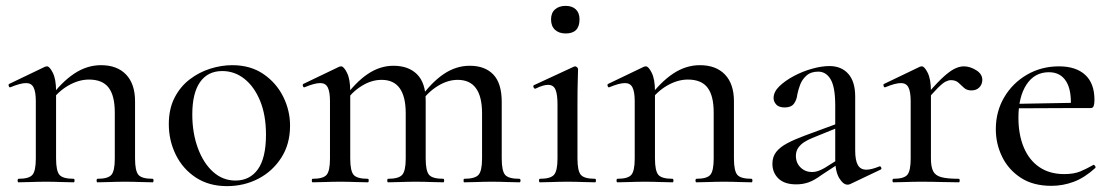

<svg xmlns="http://www.w3.org/2000/svg" viewBox="-20 -621 3788 654"><path d="M312 0Q309 0 309 -6Q309 -12 312 -12Q348 -12 359.5 -25.5Q371 -39 371 -81V-238Q371 -295 350 -322.5Q329 -350 283 -350Q248 -350 212.5 -329.5Q177 -309 152 -273L148 -285Q189 -341 232.5 -370Q276 -399 324 -399Q379 -399 409.5 -367Q440 -335 440 -276V-81Q440 -39 451.5 -25.5Q463 -12 500 -12Q503 -12 503 -6Q503 0 500 0Q481 0 457 -1Q433 -2 406 -2Q379 -2 354.5 -1Q330 0 312 0ZM43 0Q40 0 40 -6Q40 -12 43 -12Q79 -12 90.5 -25.5Q102 -39 102 -81V-276Q102 -308 94.5 -323Q87 -338 69 -338Q59 -338 46 -334.5Q33 -331 16 -324Q12 -322 10 -327.5Q8 -333 11 -335L134 -394Q138 -395 140 -395Q149 -395 160 -373Q171 -351 171 -310V-81Q171 -39 182.5 -25.5Q194 -12 231 -12Q234 -12 234 -6Q234 0 231 0Q212 0 188 -1Q164 -2 137 -2Q110 -2 85.5 -1Q61 0 43 0Z M753 13Q692 13 647.5 -16Q603 -45 579 -93.5Q555 -142 555 -198Q555 -250 574.5 -288Q594 -326 626 -350.5Q658 -375 696 -387Q734 -399 771 -399Q833 -399 877 -369Q921 -339 944.5 -292Q968 -245 968 -193Q968 -130 938 -83.5Q908 -37 859.5 -12Q811 13 753 13ZM782 -6Q831 -6 858.5 -44.5Q886 -83 886 -162Q886 -229 866 -277.5Q846 -326 812.5 -352.5Q779 -379 737 -379Q688 -379 661.5 -341.5Q635 -304 635 -231Q635 -168 654 -116.5Q673 -65 706 -35.5Q739 -6 782 -6Z M1561 0Q1559 0 1559 -6Q1559 -12 1561 -12Q1598 -12 1610 -25.5Q1622 -39 1622 -81V-235Q1622 -349 1539 -349Q1505 -349 1471 -328Q1437 -307 1413 -272L1409 -284Q1449 -340 1491 -368.5Q1533 -397 1580 -397Q1632 -397 1660.5 -367Q1689 -337 1689 -274V-81Q1689 -39 1700.5 -25.5Q1712 -12 1749 -12Q1753 -12 1753 -6Q1753 0 1749 0Q1731 0 1706.5 -1Q1682 -2 1655 -2Q1629 -2 1604.5 -1Q1580 0 1561 0ZM1302 0Q1299 0 1299 -6Q1299 -12 1302 -12Q1338 -12 1350 -25.5Q1362 -39 1362 -81V-235Q1362 -349 1280 -349Q1245 -349 1211.5 -328Q1178 -307 1154 -272L1150 -284Q1190 -340 1232 -368.5Q1274 -397 1320 -397Q1372 -397 1401 -367.5Q1430 -338 1430 -279V-81Q1430 -39 1441.5 -25.5Q1453 -12 1490 -12Q1493 -12 1493 -6Q1493 0 1490 0Q1471 0 1447 -1Q1423 -2 1396 -2Q1369 -2 1344.5 -1Q1320 0 1302 0ZM1045 0Q1042 0 1042 -6Q1042 -12 1045 -12Q1081 -12 1092.5 -25.5Q1104 -39 1104 -81V-276Q1104 -308 1096.5 -323Q1089 -338 1071 -338Q1061 -338 1048 -334.5Q1035 -331 1018 -324Q1014 -322 1012 -327.5Q1010 -333 1013 -335L1136 -394Q1140 -395 1142 -395Q1151 -395 1162 -373Q1173 -351 1173 -310V-81Q1173 -39 1184.5 -25.5Q1196 -12 1233 -12Q1236 -12 1236 -6Q1236 0 1233 0Q1214 0 1190 -1Q1166 -2 1139 -2Q1112 -2 1087.5 -1Q1063 0 1045 0Z M1819 0Q1816 0 1816 -6Q1816 -12 1819 -12Q1855 -12 1867 -25.5Q1879 -39 1879 -81V-265Q1879 -300 1872 -316Q1865 -332 1847 -332Q1839 -332 1828.5 -329Q1818 -326 1804 -319Q1800 -318 1797.5 -323.5Q1795 -329 1799 -331L1935 -394Q1938 -395 1939 -395Q1942 -395 1945.5 -392Q1949 -389 1949 -385Q1949 -376 1948 -346Q1947 -316 1947 -267V-81Q1947 -39 1958.5 -25.5Q1970 -12 2007 -12Q2010 -12 2010 -6Q2010 0 2007 0Q1989 0 1964.5 -1Q1940 -2 1913 -2Q1886 -2 1862 -1Q1838 0 1819 0ZM1907 -507Q1884 -507 1870.5 -519.5Q1857 -532 1857 -555Q1857 -577 1870.5 -589Q1884 -601 1907 -601Q1929 -601 1941.5 -589Q1954 -577 1954 -555Q1954 -507 1907 -507Z M2352 0Q2349 0 2349 -6Q2349 -12 2352 -12Q2388 -12 2399.5 -25.5Q2411 -39 2411 -81V-238Q2411 -295 2390 -322.5Q2369 -350 2323 -350Q2288 -350 2252.5 -329.5Q2217 -309 2192 -273L2188 -285Q2229 -341 2272.5 -370Q2316 -399 2364 -399Q2419 -399 2449.5 -367Q2480 -335 2480 -276V-81Q2480 -39 2491.5 -25.5Q2503 -12 2540 -12Q2543 -12 2543 -6Q2543 0 2540 0Q2521 0 2497 -1Q2473 -2 2446 -2Q2419 -2 2394.5 -1Q2370 0 2352 0ZM2083 0Q2080 0 2080 -6Q2080 -12 2083 -12Q2119 -12 2130.5 -25.5Q2142 -39 2142 -81V-276Q2142 -308 2134.5 -323Q2127 -338 2109 -338Q2099 -338 2086 -334.5Q2073 -331 2056 -324Q2052 -322 2050 -327.5Q2048 -333 2051 -335L2174 -394Q2178 -395 2180 -395Q2189 -395 2200 -373Q2211 -351 2211 -310V-81Q2211 -39 2222.5 -25.5Q2234 -12 2271 -12Q2274 -12 2274 -6Q2274 0 2271 0Q2252 0 2228 -1Q2204 -2 2177 -2Q2150 -2 2125.5 -1Q2101 0 2083 0Z M2876 6Q2872 8 2867 8Q2852 8 2838.5 -14.5Q2825 -37 2825 -79V-262Q2825 -324 2809.5 -350.5Q2794 -377 2767 -377Q2742 -377 2727 -363.5Q2712 -350 2705.5 -332.5Q2699 -315 2696 -300Q2694 -281 2684.5 -268Q2675 -255 2653 -255Q2633 -255 2624 -265Q2615 -275 2615 -287Q2615 -308 2634.5 -327Q2654 -346 2684 -362Q2714 -378 2746.5 -387Q2779 -396 2805 -396Q2846 -396 2869.5 -369.5Q2893 -343 2893 -292V-108Q2893 -75 2902 -59Q2911 -43 2931 -43Q2948 -43 2975 -54Q2979 -56 2981.5 -50.5Q2984 -45 2979 -43ZM2692 7Q2652 7 2631.5 -13Q2611 -33 2611 -63Q2611 -87 2624 -103.5Q2637 -120 2661.5 -133Q2686 -146 2721 -159L2835 -201L2838 -188L2747 -151Q2732 -145 2719.5 -137Q2707 -129 2699 -117.5Q2691 -106 2691 -90Q2691 -66 2707 -50.5Q2723 -35 2746 -35Q2755 -35 2765 -38Q2775 -41 2789 -49L2848 -86L2850 -72L2777 -24Q2754 -7 2734.5 0Q2715 7 2692 7Z M3129 -271 3123 -282Q3161 -328 3186 -352Q3211 -376 3229 -385.5Q3247 -395 3263 -395Q3284 -395 3305 -382Q3326 -369 3326 -349Q3326 -334 3316 -323.5Q3306 -313 3289 -313Q3273 -313 3263.5 -322Q3254 -331 3244.5 -339.5Q3235 -348 3219 -348Q3211 -348 3201 -343Q3191 -338 3174.5 -321.5Q3158 -305 3129 -271ZM3023 0Q3020 0 3020 -6Q3020 -12 3023 -12Q3059 -12 3070.5 -25.5Q3082 -39 3082 -81V-276Q3082 -308 3074.5 -323Q3067 -338 3049 -338Q3039 -338 3026 -334.5Q3013 -331 2996 -324Q2992 -322 2990 -327.5Q2988 -333 2991 -335L3114 -394Q3118 -395 3120 -395Q3129 -395 3140 -373Q3151 -351 3151 -310V-81Q3151 -53 3158.5 -38Q3166 -23 3186.5 -17.5Q3207 -12 3246 -12Q3249 -12 3249 -6Q3249 0 3246 0Q3220 0 3187 -1Q3154 -2 3117 -2Q3090 -2 3065.5 -1Q3041 0 3023 0Z M3561 12Q3499 12 3457 -15.5Q3415 -43 3393.5 -87Q3372 -131 3372 -181Q3372 -241 3400.5 -289.5Q3429 -338 3478 -366.5Q3527 -395 3587 -395Q3645 -395 3676.5 -366Q3708 -337 3708 -281Q3708 -268 3705.5 -260.5Q3703 -253 3696 -253H3627Q3631 -313 3611.5 -344Q3592 -375 3553 -375Q3504 -375 3476.5 -333Q3449 -291 3449 -220Q3449 -163 3467 -119.5Q3485 -76 3520 -52Q3555 -28 3605 -28Q3638 -28 3659.5 -37Q3681 -46 3704 -59Q3706 -61 3709.5 -56.5Q3713 -52 3711 -49Q3675 -16 3638 -2Q3601 12 3561 12ZM3426 -252 3425 -267 3649 -271V-253Z"/></svg>

Font: Cormorant Garamond Light Medium
Style: Regular
Weight: 500
Version: Version 4.001